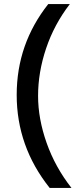

<svg xmlns="http://www.w3.org/2000/svg" viewBox="-20 -727 371 943"><path d="M331 196H224Q62 -7 62 -261Q62 -511 217 -707H323Q246 -607 206.5 -489.5Q167 -372 167 -256Q167 -144 209 -25Q251 94 331 196Z"/></svg>

Font: Hind Vadodara Medium
Style: Regular
Weight: 500
Designer: Hitesh Malaviya
Foundry: Indian Type Foundry
Version: Version 1.001;PS 1.0;hotconv 1.0.86;makeotf.lib2.5.63406; tt